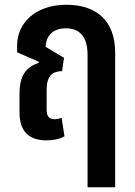

<svg xmlns="http://www.w3.org/2000/svg" viewBox="-20 -580 569 807"><path d="M175 10C203 10 230 5 251 -7L239 -85C230 -81 219 -79 210 -79C186 -79 176 -91 176 -120V-201C176 -262 200 -280 241 -281L249 -337L172 -383C173 -428 201 -461 257 -461C313 -461 348 -428 348 -350V207H464V-359C464 -496 382 -560 259 -560C126 -560 52 -480 52 -390V-360L144 -320L143 -316C92 -299 62 -266 62 -185V-107C62 -22 108 10 175 10Z"/></svg>

Font: Noto Sans Thai Cond SemBd
Style: Regular
Weight: 600
Width: 3
Designer: Monotype Design Team
Foundry: Monotype Imaging Inc.
Version: Version 2.002